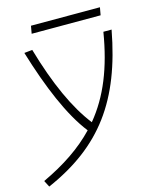

<svg xmlns="http://www.w3.org/2000/svg" viewBox="-149 -741 863 1060"><g transform="rotate(-15 283.0 -211.0)"><path d="M-1 230.5C322.8 88.9 483.4 -129.9 555.7 -517.6H508.8C476.1 -319.3 416 -170.4 317.9 -51.8C234.9 -158.2 163.6 -314.5 103.5 -522.5L57.1 -517.6C120.6 -308.6 194.8 -128.4 284.2 -14.6C205.6 67.9 106 134.8 -20 193.8ZM123.5 -609.4H517.6L525.4 -653.3H131.3Z"/></g></svg>

Font: Cascadia Code PL ExtraLight
Style: Italic
Weight: 200
Italic angle: -10°
Monospace: yes
Designer: Aaron Bell
Foundry: Saja Typeworks
Version: Version 2404.023